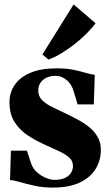

<svg xmlns="http://www.w3.org/2000/svg" viewBox="-20 -839 496 871"><path d="M217.5 12Q175 12 137.5 3.8Q100 -4.5 71 -13Q42 -21.5 25.5 -22L29.5 -155.5H102L122 -95Q130.5 -72.5 149 -56.5Q167.5 -40.5 188.8 -31.8Q210 -23 225.5 -23Q255 -23 273.8 -31.5Q292.5 -40 301.8 -54.5Q311 -69 311 -86.5Q311 -108.5 294.8 -123.5Q278.5 -138.5 247.8 -153Q217 -167.5 174 -187Q137 -204 102.2 -227.5Q67.5 -251 45.2 -286.8Q23 -322.5 23 -375.5Q23 -419.5 47 -454.2Q71 -489 118.5 -509Q166 -529 237 -529Q282 -529 314 -522.2Q346 -515.5 369 -508.5Q392 -501.5 410 -499.5L405.5 -365.5H332L315 -422Q308.5 -446 295.5 -462.2Q282.5 -478.5 266 -486.8Q249.5 -495 231.5 -495Q209 -495 191.2 -486.8Q173.5 -478.5 163.5 -463.5Q153.5 -448.5 153.5 -429.5Q153.5 -402 171.5 -384.2Q189.5 -366.5 218.2 -352.8Q247 -339 279.5 -323.5Q309 -309.5 337.2 -294Q365.5 -278.5 388.2 -259.2Q411 -240 424.2 -215.5Q437.5 -191 437.5 -158.5Q437.5 -113 414.8 -74.2Q392 -35.5 343.8 -11.8Q295.5 12 217.5 12ZM199 -569 172.5 -592 314 -819 413.5 -733.5Q395.5 -709 370 -684Q344.5 -659 315 -636.2Q285.5 -613.5 256 -595.8Q226.5 -578 200 -569Z"/></svg>

Font: Merriweather 120pt Black
Style: Regular
Weight: 900
Designer: Eben Sorkin
Foundry: Eben Sorkin
Version: Version 2.100